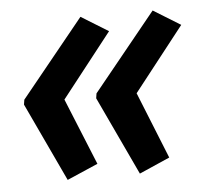

<svg xmlns="http://www.w3.org/2000/svg" viewBox="-40 -524 540 514"><g transform="rotate(-5 230.5 -267.0)"><path d="M122 -51 23 -262 25 -275 194 -483 267 -438 132 -266 205 -87ZM316 -51 217 -262 219 -275 388 -483 461 -438 326 -266 398 -87Z"/></g></svg>

Font: Noto Sans ExtraCondensed SemiBold
Style: Italic
Weight: 600
Width: 2
Italic angle: -12°
Designer: Monotype Design Team
Foundry: Monotype Imaging Inc.
Version: Version 2.013; ttfautohint (v1.8.4.7-5d5b)